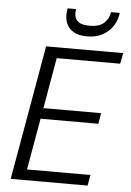

<svg xmlns="http://www.w3.org/2000/svg" viewBox="-60 -950 678 995"><g transform="rotate(5 279.0 -453.0)"><path d="M34 0 157 -700H558L547 -644H217L171 -380H471L462 -324H161L114 -56H444L434 0ZM362 -770Q318 -770 291 -787Q264 -804 254 -832Q244 -860 249 -893L251 -906H295Q288 -868 306 -847Q324 -826 372 -826Q420 -826 445 -847Q470 -868 477 -906H522L520 -892Q513 -859 493.5 -831.5Q474 -804 441 -787Q408 -770 362 -770Z"/></g></svg>

Font: DM Sans 17pt Light
Style: Italic
Weight: 300
Italic angle: -10°
Version: Version 4.004;gftools[0.9.30]